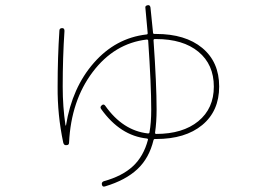

<svg xmlns="http://www.w3.org/2000/svg" viewBox="-20 -644 1040 737"><path d="M579.1 -494.1H574.2Q569.3 -494.1 569.3 -489.3Q581.1 -321.3 581.1 -223.6Q581.1 -175.8 575.2 -134.8Q575.2 -129.9 579.1 -129.9Q681.6 -129.9 741.2 -178.7Q800.8 -227.5 800.8 -311.5Q800.8 -396.5 741.7 -445.3Q682.6 -494.1 579.1 -494.1ZM235.4 -86.9Q225.6 -85 222.7 -96.7Q200.2 -203.1 201.2 -311.5Q201.2 -423.8 208 -526.4Q208 -536.1 218.8 -536.1Q227.5 -536.1 227.5 -525.4Q220.7 -423.8 220.7 -311.5Q220.7 -233.4 231.4 -163.1Q231.4 -162.1 232.4 -162.1Q233.4 -162.1 233.4 -163.1Q256.8 -307.6 340.3 -402.8Q423.8 -498 542 -511.7Q546.9 -511.7 546.9 -516.6Q543 -565.4 538.1 -613.3Q536.1 -622.1 546.9 -624Q555.7 -626 557.6 -615.2Q562.5 -568.4 567.4 -518.6Q567.4 -513.7 573.2 -513.7H579.1Q691.4 -513.7 756.3 -460Q821.3 -406.2 821.3 -312Q821.3 -217.8 756.3 -164.1Q691.4 -110.4 579.1 -110.4H574.2Q570.3 -110.4 569.3 -106.4Q552.7 -37.1 507.3 5.4Q461.9 47.9 383.8 71.3Q373 75.2 371.1 64.5Q369.1 55.7 377.9 51.8Q449.2 32.2 490.2 -5.9Q531.2 -43.9 547.9 -107.4Q548.8 -108.4 547.4 -110.4Q545.9 -112.3 543.9 -112.3Q441.4 -123 368.2 -225.6Q362.3 -233.4 371.1 -240.2Q377.9 -246.1 383.8 -238.3Q451.2 -142.6 547.9 -131.8Q553.7 -131.8 553.7 -135.7Q560.5 -171.9 560.5 -223.6Q560.5 -319.3 548.8 -488.3Q548.8 -492.2 543 -492.2Q418.9 -477.5 335.9 -367.7Q252.9 -257.8 245.1 -96.7Q245.1 -86.9 235.4 -86.9Z"/></svg>

Font: Rounded-X Mgen+ 2m thin
Style: Regular
Weight: 100
Designer: [Source Han Sans]
Ryoko NISHIZUKA  (kana & ideographs); Paul D. Hunt (Latin, Greek & Cyrillic); Wenlong ZHANG  (bopomofo
Version: Version 1.059.20150602